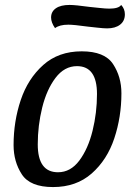

<svg xmlns="http://www.w3.org/2000/svg" viewBox="-20 -738 546 778"><path d="M472 -360Q472 -264 443 -177Q414 -90 351.5 -35Q289 20 195 20Q102 20 68.5 -31.5Q35 -83 35 -150Q35 -246 64 -332.5Q93 -419 155 -474.5Q217 -530 311 -530Q404 -530 438 -478.5Q472 -427 472 -360ZM133 -153Q133 -40 215 -40Q266 -40 301.5 -87.5Q337 -135 355 -208Q373 -281 373 -357Q373 -470 292 -470Q241 -470 205 -422.5Q169 -375 151 -302Q133 -229 133 -153ZM486 -680Q486 -653 466.5 -638Q447 -623 414 -623Q400 -623 374 -626Q348 -629 337 -630Q279 -638 257 -638Q221 -638 203 -624Q187 -647 187 -667Q187 -691 206.5 -704.5Q226 -718 262 -718Q285 -718 343 -710Q355 -709 381.5 -706Q408 -703 423 -703Q461 -703 471 -718Q486 -702 486 -680Z"/></svg>

Font: Sansita Light Italic
Style: Regular
Weight: 300
Italic angle: -11°
Designer: Pablo Cosgaya
Foundry: Omnibus-Type
Version: Version 1.006